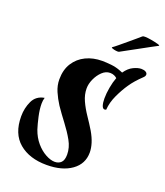

<svg xmlns="http://www.w3.org/2000/svg" viewBox="-147 -886 869 1009"><g transform="rotate(20 287.5 -381.0)"><path d="M232 24Q136 24 78 -25Q20 -74 20 -171Q20 -217 38.5 -256.5Q57 -296 103 -304Q98 -289 98 -270Q98 -239 106.5 -200.5Q115 -162 124 -134Q138 -94 162.5 -65.5Q187 -37 215.5 -21.5Q244 -6 267 -6Q289 -6 302.5 -19.5Q316 -33 316 -64Q316 -103 295 -140.5Q274 -178 245 -216Q216 -254 190 -292Q170 -323 156 -355.5Q142 -388 142 -422Q142 -476 166 -513.5Q190 -551 230.5 -570.5Q271 -590 321 -590Q344 -590 372 -587Q400 -584 425 -574L440 -568Q460 -597 485 -609Q510 -621 529 -621Q544 -621 553.5 -615.5Q563 -610 563 -601Q563 -592 553 -583Q514 -546 492 -513Q470 -481 450.5 -439.5Q431 -398 428 -356Q422 -354 420 -354Q409 -354 404 -369.5Q399 -385 399 -409Q399 -437 405 -470.5Q411 -504 421 -530Q415 -536 405 -540.5Q395 -545 382 -545Q358 -545 338 -526Q318 -507 305.5 -479.5Q293 -452 293 -426Q293 -392 308.5 -358Q324 -324 346.5 -291Q369 -258 389 -225Q407 -194 415.5 -166.5Q424 -139 424 -115Q424 -51 371.5 -13.5Q319 24 232 24ZM387 -665Q383 -663 371 -664.5Q359 -666 350 -669.5Q341 -673 346 -676Q355 -682 373 -697Q391 -712 411.5 -729Q432 -746 449.5 -761Q467 -776 475 -783Q478 -786 489 -786Q503 -786 525.5 -782Q548 -778 563.5 -773.5Q579 -769 573 -766Q561 -760 533.5 -745Q506 -730 475 -713Q444 -696 419 -682.5Q394 -669 387 -665Z"/></g></svg>

Font: Praise
Style: Regular
Weight: 400
Designer: Robert E. Leuschke
Foundry: Robert E. Leuschke
Version: Version 1.100; ttfautohint (v1.8.3)